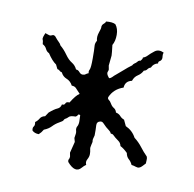

<svg xmlns="http://www.w3.org/2000/svg" viewBox="-56 -767 534 529"><g transform="rotate(10 211.0 -502.0)"><path d="M228.5 -590.8 230.5 -580.1Q230.5 -577.1 229 -574.2Q227.5 -571.3 228.5 -567.9Q229.5 -564.5 231.4 -562Q233.4 -559.6 235.4 -556.6Q240.2 -557.6 243.7 -561.5Q247.1 -565.4 253.9 -570.8Q260.7 -576.2 271 -585.4Q281.2 -594.7 292 -602.5Q293.9 -606.4 296.9 -608.4Q301.8 -611.3 304.7 -615.2Q307.6 -619.1 312.5 -619.1Q313.5 -621.1 315.4 -623Q317.4 -625 317.4 -628.9Q324.2 -630.9 329.6 -636.7Q335 -642.6 345.7 -650.9Q356.4 -659.2 371.1 -652.3Q369.1 -645.5 370.1 -641.1Q371.1 -636.7 369.6 -632.8Q368.2 -628.9 364.3 -627Q360.4 -625 361.3 -620.1Q348.6 -617.2 343.8 -605.5Q337.9 -603.5 335 -599.1Q332 -594.7 326.2 -593.8Q321.3 -584 312 -578.1Q302.7 -572.3 298.8 -560.5Q280.3 -556.6 279.3 -538.1Q252.9 -529.3 242.2 -504.9Q241.2 -500 245.1 -497.6Q249 -495.1 252.9 -488.3Q256.8 -481.4 262.7 -478Q268.6 -474.6 270.5 -466.8Q279.3 -464.8 283.7 -459.5Q288.1 -454.1 295.9 -451.2Q297.9 -446.3 299.8 -442.9Q301.8 -439.5 303.7 -434.6Q323.2 -425.8 333 -407.2Q345.7 -397.5 355 -385.3Q364.3 -373 375 -362.3Q377 -358.4 376.5 -353Q376 -347.7 376 -342.8Q371.1 -337.9 367.7 -334Q364.3 -330.1 359.9 -328.6Q355.5 -327.1 350.1 -329.1Q344.7 -331.1 337.9 -332Q334 -340.8 327.6 -346.2Q321.3 -351.6 319.3 -362.3Q308.6 -373 298.8 -377.9Q296.9 -386.7 290.5 -391.1Q284.2 -395.5 280.8 -398.4Q277.3 -401.4 274.4 -404.3Q271.5 -407.2 266.6 -407.2Q264.6 -412.1 260.3 -415Q255.9 -418 251 -422.4Q246.1 -426.8 241.7 -431.6Q237.3 -436.5 231.4 -434.6Q222.7 -432.6 223.1 -422.9Q223.6 -413.1 223.6 -410.2V-394.5Q219.7 -381.8 220.7 -378.9Q221.7 -376 219.2 -367.7Q216.8 -359.4 218.3 -354Q219.7 -348.6 219.7 -341.3Q219.7 -334 215.3 -326.2Q210.9 -318.4 214.8 -310.5Q209 -306.6 204.1 -300.8Q188.5 -282.2 165 -309.6Q163.1 -314.5 165 -317.4Q167 -320.3 167 -325.2L165 -335.9L172.9 -367.2L169.9 -377.9Q172.9 -392.6 171.4 -397Q169.9 -401.4 170.4 -405.3Q170.9 -409.2 172.4 -411.1Q173.8 -413.1 174.8 -418Q175.8 -422.9 175.3 -429.2Q174.8 -435.5 174.8 -442.4Q169.9 -445.3 168.5 -441.9Q167 -438.5 163.1 -436.5Q148.4 -436.5 144.5 -432.1Q140.6 -427.7 134.8 -424.8Q132.8 -422.9 131.8 -420.4Q130.9 -418 121.1 -412.6Q111.3 -407.2 103.5 -398.9Q95.7 -390.6 83 -385.7Q78.1 -377 71.3 -371.1Q59.6 -371.1 52.7 -377.9Q50.8 -385.7 54.2 -389.6Q57.6 -393.6 55.7 -402.3Q62.5 -407.2 66.4 -414.1Q70.3 -420.9 80.1 -422.9Q84 -428.7 87.9 -434.6Q101.6 -446.3 109.9 -449.7Q118.2 -453.1 120.1 -462.9Q127 -461.9 128.9 -467.3Q130.9 -472.7 139.6 -471.7Q153.3 -494.1 163.1 -500Q154.3 -509.8 149.9 -514.2Q145.5 -518.6 137.7 -518.6Q131.8 -530.3 120.6 -534.7Q109.4 -539.1 104.5 -549.8Q99.6 -550.8 97.7 -553.2Q95.7 -555.7 90.8 -556.6Q88.9 -559.6 87.9 -562.5Q86.9 -565.4 85 -568.4Q73.2 -576.2 60.5 -595.7Q53.7 -598.6 50.3 -606Q46.9 -613.3 39.1 -617.2Q38.1 -627.9 37.1 -628.9Q36.1 -629.9 36.1 -633.3Q36.1 -636.7 41 -648.4L52.7 -644.5Q56.6 -643.6 60.5 -646Q64.5 -648.4 69.3 -644.5Q77.1 -634.8 81.5 -630.9Q85.9 -627 87.9 -622.1Q98.6 -613.3 107.9 -600.1Q117.2 -586.9 127 -581.1Q136.7 -575.2 141.6 -564.5Q147.5 -564.5 151.9 -559.1Q156.2 -553.7 161.6 -553.7Q167 -553.7 169.9 -556.2Q172.9 -558.6 177.7 -560.5Q175.8 -565.4 178.7 -570.8Q181.6 -576.2 181.6 -602.1Q181.6 -627.9 180.7 -636.2Q179.7 -644.5 184.6 -652.3Q181.6 -663.1 186 -675.8Q190.4 -688.5 189.9 -690.9Q189.5 -693.4 190.9 -696.8Q192.4 -700.2 195.8 -702.6Q199.2 -705.1 200.2 -709Q217.8 -710.9 226.6 -706.1Q235.4 -695.3 235.4 -677.7Q235.4 -660.2 228.5 -648.4Q231.4 -625 231.4 -619.1Z"/></g></svg>

Font: Mountains of Christmas
Style: Bold
Weight: 700
Designer: Crystal Kluge
Foundry: Font Diner, Inc DBA Tart Workshop
Version: Version 1.002